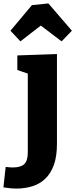

<svg xmlns="http://www.w3.org/2000/svg" viewBox="-89 -856 439 1119"><path d="M7 243Q-13 243 -30.5 241Q-48 239 -69 236L-56 117Q-44 118 -33.5 119Q-23 120 -15 120Q32 120 52.5 100.5Q73 81 73 32V-441L88 -422L12 -448V-533L243 -541V-19Q243 55 225 105Q207 155 175 185.5Q143 216 99.5 229.5Q56 243 7 243ZM30 -615 -28 -677 97 -826 193 -836 330 -677 270 -615 88 -753 207 -752Z"/></svg>

Font: Bitter Thin ExtraBold
Style: Regular
Weight: 800
Version: Version 3.020